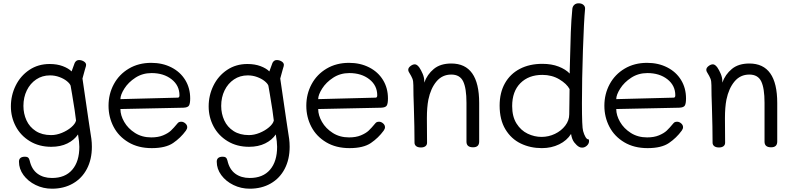

<svg xmlns="http://www.w3.org/2000/svg" viewBox="-20 -894 4799 1164"><path d="M524 -118Q531 -75 534 -52Q537 -29 537 -4Q537 72 507 129.5Q477 187 422 218.5Q367 250 295 250Q242 250 196 227.5Q150 205 122.5 167.5Q95 130 95 86Q95 56 132 56Q144 56 150.5 61.5Q157 67 160 80Q172 133 207.5 159Q243 185 295 185Q375 185 418 135Q461 85 461 -4Q461 -33 453 -79Q430 -45 388.5 -24.5Q347 -4 291 -4Q217 -4 161 -38Q105 -72 75.5 -128Q46 -184 46 -249Q46 -316 75 -375Q104 -434 157.5 -470Q211 -506 281 -506Q326 -506 360.5 -493Q395 -480 414 -461Q430 -507 433 -513Q442 -530 459 -530Q474 -530 487.5 -522Q501 -514 502 -502Q502 -496 501 -493Q500 -489 494.5 -471Q489 -453 480 -418L516 -171ZM441 -163Q436 -211 417 -323L408 -375Q403 -388 385 -402.5Q367 -417 340 -427Q313 -437 283 -437Q236 -437 199.5 -412.5Q163 -388 142.5 -346Q122 -304 122 -252Q122 -205 140.5 -164.5Q159 -124 197 -99.5Q235 -75 290 -75Q322 -75 355 -88.5Q388 -102 412 -122.5Q436 -143 441 -163Z M638 -253Q638 -324 670 -383.5Q702 -443 761 -478Q820 -513 897 -513Q965 -513 1019 -485.5Q1073 -458 1103 -409Q1133 -360 1133 -297Q1133 -267 1126 -254.5Q1119 -242 1091 -241L710 -233Q710 -195 733 -155Q756 -115 798.5 -88Q841 -61 897 -61Q939 -61 969 -73.5Q999 -86 1016 -102Q1033 -118 1057 -147Q1064 -156 1079 -156Q1092 -156 1103.5 -146Q1115 -136 1115 -123Q1115 -113 1107 -102Q1075 -58 1029.5 -27Q984 4 900 4Q818 4 758.5 -31.5Q699 -67 668.5 -125.5Q638 -184 638 -253ZM1058 -302Q1068 -302 1068 -316Q1068 -376 1020 -413.5Q972 -451 899 -451Q844 -451 801 -423Q758 -395 734 -357Q710 -319 710 -293Z M1723 -118Q1730 -75 1733 -52Q1736 -29 1736 -4Q1736 72 1706 129.5Q1676 187 1621 218.5Q1566 250 1494 250Q1441 250 1395 227.5Q1349 205 1321.5 167.5Q1294 130 1294 86Q1294 56 1331 56Q1343 56 1349.5 61.5Q1356 67 1359 80Q1371 133 1406.5 159Q1442 185 1494 185Q1574 185 1617 135Q1660 85 1660 -4Q1660 -33 1652 -79Q1629 -45 1587.5 -24.5Q1546 -4 1490 -4Q1416 -4 1360 -38Q1304 -72 1274.5 -128Q1245 -184 1245 -249Q1245 -316 1274 -375Q1303 -434 1356.5 -470Q1410 -506 1480 -506Q1525 -506 1559.5 -493Q1594 -480 1613 -461Q1629 -507 1632 -513Q1641 -530 1658 -530Q1673 -530 1686.5 -522Q1700 -514 1701 -502Q1701 -496 1700 -493Q1699 -489 1693.5 -471Q1688 -453 1679 -418L1715 -171ZM1640 -163Q1635 -211 1616 -323L1607 -375Q1602 -388 1584 -402.5Q1566 -417 1539 -427Q1512 -437 1482 -437Q1435 -437 1398.5 -412.5Q1362 -388 1341.5 -346Q1321 -304 1321 -252Q1321 -205 1339.5 -164.5Q1358 -124 1396 -99.5Q1434 -75 1489 -75Q1521 -75 1554 -88.5Q1587 -102 1611 -122.5Q1635 -143 1640 -163Z M1837 -253Q1837 -324 1869 -383.5Q1901 -443 1960 -478Q2019 -513 2096 -513Q2164 -513 2218 -485.5Q2272 -458 2302 -409Q2332 -360 2332 -297Q2332 -267 2325 -254.5Q2318 -242 2290 -241L1909 -233Q1909 -195 1932 -155Q1955 -115 1997.5 -88Q2040 -61 2096 -61Q2138 -61 2168 -73.5Q2198 -86 2215 -102Q2232 -118 2256 -147Q2263 -156 2278 -156Q2291 -156 2302.5 -146Q2314 -136 2314 -123Q2314 -113 2306 -102Q2274 -58 2228.5 -27Q2183 4 2099 4Q2017 4 1957.5 -31.5Q1898 -67 1867.5 -125.5Q1837 -184 1837 -253ZM2257 -302Q2267 -302 2267 -316Q2267 -376 2219 -413.5Q2171 -451 2098 -451Q2043 -451 2000 -423Q1957 -395 1933 -357Q1909 -319 1909 -293Z M2885 -270V-36Q2885 -1 2848 -1Q2808 -1 2808 -35V-271Q2808 -359 2788 -400.5Q2768 -442 2716 -442Q2661 -442 2626 -400Q2591 -358 2577 -290Q2568 -244 2568 -177L2569 -29Q2569 -15 2559 -7.5Q2549 0 2532 0Q2513 0 2503 -8Q2493 -16 2493 -29Q2493 -118 2489 -246Q2486 -320 2486 -377Q2486 -402 2480.5 -416.5Q2475 -431 2459 -457Q2455 -463 2455 -471Q2455 -483 2468.5 -493.5Q2482 -504 2495 -504Q2508 -504 2522 -485Q2533 -469 2542.5 -446.5Q2552 -424 2552 -404V-393Q2570 -443 2610 -476Q2650 -509 2716 -509Q2885 -509 2885 -270Z M3009 -254Q3009 -332 3041 -389Q3073 -446 3131.5 -476.5Q3190 -507 3268 -507Q3324 -507 3366.5 -490.5Q3409 -474 3434 -448V-469Q3438 -626 3440.5 -698Q3443 -770 3450 -842Q3452 -856 3462 -865Q3472 -874 3488 -874Q3506 -874 3517 -864.5Q3528 -855 3527 -840Q3520 -767 3514 -589Q3508 -411 3508 -268Q3508 -122 3515 -100Q3521 -78 3529.5 -63.5Q3538 -49 3548 -49Q3551 -49 3551 -38Q3551 -23 3538 -11Q3525 1 3509 1Q3498 1 3490 -4Q3476 -12 3461.5 -30.5Q3447 -49 3442 -82Q3417 -42 3370 -19Q3323 4 3265 4Q3195 4 3137 -24Q3079 -52 3044 -110Q3009 -168 3009 -254ZM3431 -201Q3431 -245 3432 -271L3433 -354Q3416 -386 3371 -413Q3326 -440 3268 -440Q3185 -440 3135 -390Q3085 -340 3085 -251Q3085 -187 3111.5 -145Q3138 -103 3179 -83.5Q3220 -64 3263 -64Q3306 -64 3344.5 -82.5Q3383 -101 3407 -132.5Q3431 -164 3431 -201Z M3644 -253Q3644 -324 3676 -383.5Q3708 -443 3767 -478Q3826 -513 3903 -513Q3971 -513 4025 -485.5Q4079 -458 4109 -409Q4139 -360 4139 -297Q4139 -267 4132 -254.5Q4125 -242 4097 -241L3716 -233Q3716 -195 3739 -155Q3762 -115 3804.5 -88Q3847 -61 3903 -61Q3945 -61 3975 -73.5Q4005 -86 4022 -102Q4039 -118 4063 -147Q4070 -156 4085 -156Q4098 -156 4109.5 -146Q4121 -136 4121 -123Q4121 -113 4113 -102Q4081 -58 4035.5 -27Q3990 4 3906 4Q3824 4 3764.5 -31.5Q3705 -67 3674.5 -125.5Q3644 -184 3644 -253ZM4064 -302Q4074 -302 4074 -316Q4074 -376 4026 -413.5Q3978 -451 3905 -451Q3850 -451 3807 -423Q3764 -395 3740 -357Q3716 -319 3716 -293Z M4692 -270V-36Q4692 -1 4655 -1Q4615 -1 4615 -35V-271Q4615 -359 4595 -400.5Q4575 -442 4523 -442Q4468 -442 4433 -400Q4398 -358 4384 -290Q4375 -244 4375 -177L4376 -29Q4376 -15 4366 -7.5Q4356 0 4339 0Q4320 0 4310 -8Q4300 -16 4300 -29Q4300 -118 4296 -246Q4293 -320 4293 -377Q4293 -402 4287.5 -416.5Q4282 -431 4266 -457Q4262 -463 4262 -471Q4262 -483 4275.5 -493.5Q4289 -504 4302 -504Q4315 -504 4329 -485Q4340 -469 4349.5 -446.5Q4359 -424 4359 -404V-393Q4377 -443 4417 -476Q4457 -509 4523 -509Q4692 -509 4692 -270Z"/></svg>

Font: Mali
Style: Regular
Weight: 400
Version: Version 1.000; ttfautohint (v1.6)